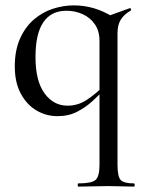

<svg xmlns="http://www.w3.org/2000/svg" viewBox="-20 -419 532 714"><path d="M194 13Q152 13 116 -8Q80 -29 57.5 -70.5Q35 -112 35 -172Q35 -232 54.5 -275.5Q74 -319 106 -346.5Q138 -374 177 -386.5Q216 -399 254 -399Q332 -399 400 -356L350 -267Q350 -304 332.5 -329Q315 -354 287 -366.5Q259 -379 227 -379Q170 -379 141 -336Q112 -293 112 -207Q112 -118 145.5 -72Q179 -26 231 -26Q270 -26 302.5 -47.5Q335 -69 363 -97L371 -90Q351 -68 325 -44Q299 -20 267 -3.5Q235 13 194 13ZM271 275Q269 275 269 269Q269 263 271 263Q321 263 335.5 250Q350 237 350 194V-348L461 -388Q465 -390 467 -385.5Q469 -381 465 -379Q442 -366 429.5 -346.5Q417 -327 417 -295V194Q417 237 428.5 250Q440 263 478 263Q481 263 481 269Q481 275 478 275Q459 275 434.5 274Q410 273 383 273Q352 273 323.5 274Q295 275 271 275Z"/></svg>

Font: Cormorant Garamond Light Medium
Style: Regular
Weight: 500
Version: Version 4.001